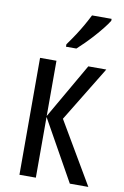

<svg xmlns="http://www.w3.org/2000/svg" viewBox="-87 -817 558 867"><g transform="rotate(10 192.0 -383.0)"><path d="M286.6 -536.1H369.1L214.8 -283.2L381.3 0H296.4L140.6 -278.3V0H65.4V-536.1H140.6V-282.7ZM353 -765.6V-756.8Q343.3 -740.7 327.1 -720.5Q311 -700.2 292 -679Q272.9 -657.7 253.9 -638.7Q234.9 -619.6 219.7 -606H171.9V-617.2Q191.4 -644 208 -669.4Q224.6 -694.8 238.3 -719Q252 -743.2 263.2 -765.6Z"/></g></svg>

Font: Open Sans Condensed
Style: Regular
Weight: 400
Width: 3
Designer: Monotype Design Team
Foundry: Monotype Imaging Inc.
Version: Version 3.000